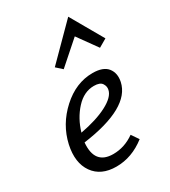

<svg xmlns="http://www.w3.org/2000/svg" viewBox="-175 -787 777 879"><g transform="rotate(-30 213.5 -347.5)"><path d="M310 -607 191 -502 160 -530 329 -700 427 -529 384 -504ZM296 -421Q352 -421 374.5 -392.5Q397 -364 388 -321Q362 -199 106 -164Q96 -52 194 -52Q254 -52 306 -89L332 -51Q260 5 178 5Q97 5 58.5 -49.5Q20 -104 39 -192Q60 -286 134 -353.5Q208 -421 296 -421ZM321 -318Q325 -335 314.5 -351Q304 -367 272 -367Q219 -367 177 -321Q135 -275 116 -210Q203 -226 258.5 -255Q314 -284 321 -318Z"/></g></svg>

Font: EauTest Medium
Style: Italic
Weight: 500
Italic angle: -12°
Designer: Christian Thalmann (Catharsis Fonts)
Version: Version 0.001;PS 000.001;hotconv 1.0.88;makeotf.lib2.5.64775